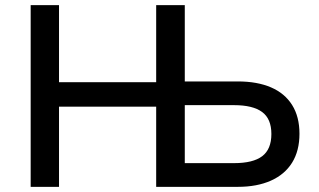

<svg xmlns="http://www.w3.org/2000/svg" viewBox="-20 -725 1236 745"><path d="M99 0V-705H209V-406H586V-705H697V-409H903Q978 -409 1031.5 -386Q1085 -363 1113.5 -317.5Q1142 -272 1142 -206Q1142 -140 1113.5 -94Q1085 -48 1031 -24Q977 0 903 0H586V-311H209V0ZM697 -92H888Q962 -92 997.5 -119Q1033 -146 1033 -205Q1033 -264 997 -290.5Q961 -317 888 -317H697Z"/></svg>

Font: Nunito Sans 8pt SemiBold
Style: Regular
Weight: 600
Version: Version 3.101;gftools[0.9.27]